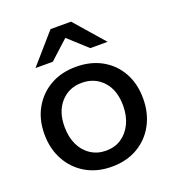

<svg xmlns="http://www.w3.org/2000/svg" viewBox="-136 -844 863 958"><g transform="rotate(-20 295.5 -365.0)"><path d="M295 10Q217 10 158 -24.5Q99 -59 66 -119.5Q33 -180 33 -257Q33 -335 66.5 -394Q100 -453 158.5 -486.5Q217 -520 295 -520Q374 -520 433 -486.5Q492 -453 524.5 -394Q557 -335 557 -257Q557 -180 524.5 -119.5Q492 -59 433 -24.5Q374 10 295 10ZM295 -75Q342 -75 376.5 -98Q411 -121 431 -162Q451 -203 451 -258Q451 -340 407.5 -387.5Q364 -435 295 -435Q227 -435 183.5 -387Q140 -339 140 -258Q140 -203 159.5 -162Q179 -121 214.5 -98Q250 -75 295 -75ZM104 -583 241 -740H350L487 -583H395L248 -717H343L196 -583Z"/></g></svg>

Font: Instrument Sans Medium
Style: Regular
Weight: 500
Designer: Rodrigo Fuenzalida
Foundry: fragTYPE
Version: Version 1.000;gftools[0.9.28]